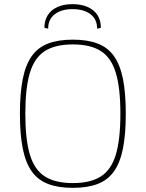

<svg xmlns="http://www.w3.org/2000/svg" viewBox="-20 -893 702 925"><path d="M331 -702Q402 -702 451 -683Q500 -664 529.5 -622Q559 -580 572.5 -512Q586 -444 586 -345Q586 -246 572.5 -178Q559 -110 529.5 -68Q500 -26 451 -7Q402 12 331 12Q260 12 211 -7Q162 -26 132.5 -68Q103 -110 89.5 -178Q76 -246 76 -345Q76 -444 89.5 -512Q103 -580 132.5 -622Q162 -664 211 -683Q260 -702 331 -702ZM331 -679Q246 -679 196 -647Q146 -615 124 -542Q102 -469 102 -345Q102 -221 124 -148Q146 -75 196 -43Q246 -11 331 -11Q416 -11 466 -43Q516 -75 538 -148Q560 -221 560 -345Q560 -469 538 -542Q516 -615 466 -647Q416 -679 331 -679ZM212 -755 194 -759Q194 -795 210.5 -820.5Q227 -846 257.5 -859.5Q288 -873 329 -873Q371 -873 402 -859.5Q433 -846 449.5 -820.5Q466 -795 466 -759L448 -755Q448 -800 416 -824.5Q384 -849 329 -849Q276 -849 244 -824.5Q212 -800 212 -755Z"/></svg>

Font: Exo 2 Thin
Style: Regular
Weight: 250
Designer: Natanael Gama
Foundry: Natanael Gama
Version: Version 2.010